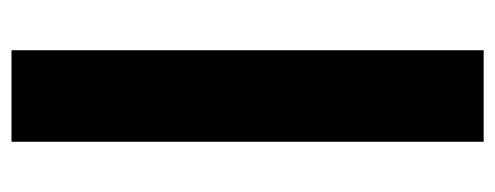

<svg xmlns="http://www.w3.org/2000/svg" viewBox="-290 -592 881 342"><g transform="rotate(-90 151.0 -420.5)"><path d="M70 0V-841H233V0Z"/></g></svg>

Font: Matangi Black
Style: Regular
Weight: 900
Designer: Prashant Pant
Foundry: The Graphic Ant
Version: Version 3.002